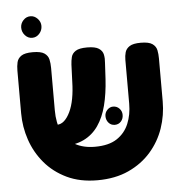

<svg xmlns="http://www.w3.org/2000/svg" viewBox="-54 -799 822 869"><g transform="rotate(-5 357.5 -365.0)"><path d="M354 18Q275 18 215.5 -10.5Q156 -39 116 -86.5Q76 -134 56 -193Q36 -252 36 -314V-508Q36 -528 40 -545.5Q44 -563 60 -574Q76 -585 112 -585Q149 -585 165 -574Q181 -563 185 -545.5Q189 -528 189 -507V-314Q189 -257 208 -217Q227 -177 265 -155.5Q303 -134 356 -134Q419 -134 456 -158.5Q493 -183 510 -224Q527 -265 527 -315V-514Q527 -532 531.5 -548Q536 -564 552 -574.5Q568 -585 603 -585Q640 -585 656 -573.5Q672 -562 675.5 -544.5Q679 -527 679 -507V-312Q679 -249 659 -190.5Q639 -132 598 -85Q557 -38 496 -10Q435 18 354 18ZM156 -149 151 -248H192Q211 -248 226 -261.5Q241 -275 253 -300Q265 -325 271.5 -359.5Q278 -394 279 -437L282 -514Q283 -532 287 -548Q291 -564 307 -574.5Q323 -585 359 -585Q396 -585 412.5 -574Q429 -563 432.5 -545.5Q436 -528 434 -508L430 -435Q426 -369 412.5 -316Q399 -263 373 -225.5Q347 -188 307 -168.5Q267 -149 210 -149ZM454 -225Q437 -225 426 -237.5Q415 -250 415 -268Q415 -284 426.5 -296Q438 -308 453 -308Q470 -308 481.5 -296Q493 -284 493 -267Q493 -249 482 -237Q471 -225 454 -225ZM116 -650Q97 -650 83.5 -665Q70 -680 70 -700Q70 -719 83.5 -733.5Q97 -748 116 -748Q134 -748 148 -733.5Q162 -719 162 -700Q162 -680 148.5 -665Q135 -650 116 -650Z"/></g></svg>

Font: Fredoka Light SemiBold
Style: Regular
Weight: 600
Version: Version 2.001